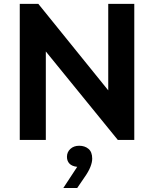

<svg xmlns="http://www.w3.org/2000/svg" viewBox="-20 -720 793 988"><path d="M81.7 0H215.8V-502.2H177.5L586.2 0H671V-700H537V-194.8H585.7L177.3 -700H81.7ZM377.3 138.5 305.8 247.5H377.3L413.5 194.3Q435.8 163 445.1 138.9Q454.5 114.8 454.5 96.5Q454.5 62.2 435.5 46.1Q416.5 30 387.3 30Q360 30 342.2 46.2Q324.5 62.5 324.5 87Q324.5 108.3 337.4 121.9Q350.2 135.5 377.3 138.5Z"/></svg>

Font: Tilda Sans VF
Style: Regular
Weight: 400
Designer: ParaType Ltd
Foundry: ParaType Ltd
Version: Version 1.010